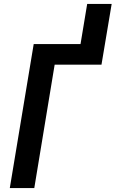

<svg xmlns="http://www.w3.org/2000/svg" viewBox="-20 -960 590 980"><path d="M30 0 152 -735H391L425 -940H550L498 -630H259L155 0Z"/></svg>

Font: Iosevka SS04 Extrabold
Style: Italic
Weight: 800
Italic angle: -9°
Monospace: yes
Designer: Belleve Invis
Foundry: Belleve Invis
Version: Version 19.0.0; ttfautohint (v1.8.4)